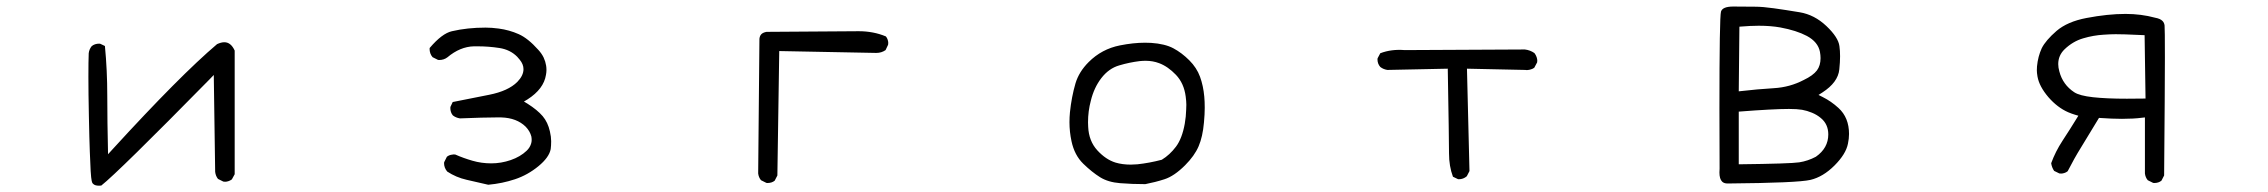

<svg xmlns="http://www.w3.org/2000/svg" viewBox="-20 -574 7040 596"><path d="M708.5 -417Q696.8 -442.9 676.3 -442.9Q666.5 -442.9 653.8 -437Q539.1 -339.8 329.6 -110.8L315.4 -95.2Q313 -198.2 313 -276.9Q313 -355.5 305.7 -431.2L291.5 -438Q289.6 -438.5 288.1 -438.5Q273.9 -438.5 264.6 -430.7Q256.8 -420.9 255.4 -408.7Q254.4 -384.3 254.4 -335.2Q254.4 -286.1 255.9 -213.9Q257.3 -141.6 258.8 -103Q261.2 -27.8 264.6 -12.7Q265.6 -6.3 269 -3.4Q274.4 2.4 287.1 2.4Q290.5 2.4 294.4 2Q346.7 -39.1 629.9 -327.1L643.6 -341.3L647.9 -40.5Q649.4 -27.8 656.7 -18.6L673.3 -10.3Q675.3 -9.8 679.2 -9.8Q683.1 -9.8 688.7 -11.5Q694.3 -13.2 699.7 -17.1L708.5 -33.2Z M1689.5 -111.3Q1690.9 -122.1 1690.9 -135.7Q1690.9 -149.4 1687 -166Q1680.7 -194.3 1664.6 -213.4Q1647.9 -232.9 1617.7 -252L1606.4 -258.8L1617.7 -265.6Q1668 -297.9 1674.8 -341.8Q1676.3 -349.6 1676.3 -356.7Q1676.3 -363.8 1675.3 -370.1Q1674.3 -376.5 1672.4 -382.8Q1670.4 -389.2 1667.5 -395.5Q1661.6 -407.7 1650.9 -419.4Q1619.1 -455.1 1590.1 -468Q1561 -481 1527.8 -485.4Q1505.9 -488.3 1487.3 -488.3Q1430.7 -488.3 1382.8 -477.1Q1352.1 -470.2 1314 -425.3Q1313.5 -424.3 1313.5 -422.9Q1313.5 -407.2 1322.8 -396.5L1339.4 -388.2Q1341.3 -387.7 1342.8 -387.7Q1357.9 -387.7 1368.7 -396Q1408.2 -429.2 1451.2 -430.2Q1457 -430.2 1462.4 -430.2Q1497.1 -430.2 1530.3 -425Q1563.5 -419.9 1585.4 -397.9L1593.3 -388.7Q1605 -374.5 1605 -359.4Q1605 -339.4 1585.9 -319.8Q1557.6 -291.5 1498.5 -279.8L1385.3 -257.3L1378.4 -242.7Q1377.9 -240.7 1377.9 -239.3Q1377.9 -225.1 1385.7 -215.8Q1395 -208.5 1407.7 -206.5Q1482.4 -209.5 1519.5 -209.5Q1529.3 -209.5 1536.1 -209.5Q1584 -208 1611.8 -180.7Q1625 -167 1629.4 -150.4Q1630.4 -145 1630.4 -139.2Q1630.4 -133.3 1628.4 -127.4Q1624.5 -115.2 1614.7 -106Q1595.2 -87.4 1565.4 -77.1Q1535.6 -66.9 1505.1 -66.9Q1474.6 -66.9 1446.8 -75Q1418.9 -83 1393.6 -94.2Q1391.1 -94.7 1388.7 -94.7Q1386.2 -94.7 1382.3 -93.8Q1374 -92.8 1367.2 -87.4L1358.9 -70.8Q1358.4 -69.3 1358.4 -67.9Q1358.4 -53.2 1368.2 -41.5Q1395.5 -23.4 1428.5 -15.9Q1461.4 -8.3 1495.6 -0.5Q1539.1 -4.4 1578.6 -17.6Q1618.2 -30.8 1651.4 -58.1Q1684.6 -85.4 1689.5 -111.3Z M2362.3 -5.9Q2376 -5.9 2384.8 -13.2L2393.1 -29.3L2398.9 -415.5L2700.2 -409.7Q2716.3 -409.7 2729 -418.5L2736.8 -435.1Q2737.3 -437 2737.3 -440.9Q2737.3 -444.8 2735.6 -450.4Q2733.9 -456.1 2730 -460.9Q2691.4 -477.1 2645.5 -477.1L2359.4 -475.1Q2348.6 -473.1 2343.5 -468Q2338.4 -462.9 2337.4 -453.6L2333.5 -35.6Q2335 -23.4 2342.3 -14.6L2358.9 -6.3Q2360.8 -5.9 2362.3 -5.9Z M3510.7 -64Q3499 -63 3490.2 -63Q3463.9 -63 3442.9 -69.3Q3412.6 -78.6 3386.2 -107.4Q3359.9 -136.2 3357.9 -180.2Q3357.4 -187.5 3357.4 -194.3Q3357.4 -229 3366.2 -261.7Q3376 -301.8 3398.4 -331.1Q3421.9 -361.8 3454.6 -371.1Q3485.8 -380.4 3517.6 -384.3Q3526.9 -385.3 3536.1 -385.3Q3558.6 -385.3 3578.1 -377.9Q3605.5 -367.7 3630.4 -341.6Q3655.3 -315.4 3660.6 -274.4Q3662.6 -259.3 3662.6 -248.8Q3662.6 -238.3 3662.1 -233.4Q3661.6 -212.4 3657.7 -189.9Q3649.4 -144 3630.4 -118.7Q3611.3 -93.3 3586.4 -78.1Q3547.4 -67.9 3510.7 -64ZM3717.3 -193.8Q3719.7 -219.7 3719.7 -239.3Q3719.7 -258.8 3718.3 -273.9Q3715.3 -307.6 3705.1 -335.7Q3694.8 -363.8 3671.9 -386.7Q3648.4 -410.2 3622.3 -424.1Q3596.2 -438 3553.2 -440.9Q3543.9 -441.4 3534.2 -441.4Q3498 -441.4 3456.5 -433.1Q3399.9 -421.9 3359.4 -381.3Q3329.1 -351.1 3318.4 -314.9Q3306.2 -272.9 3301.3 -225.6Q3299.8 -210 3299.8 -194.8Q3299.8 -164.6 3306.2 -135.3Q3315.4 -92.3 3342.5 -65.9Q3369.6 -39.6 3394.8 -23.9Q3419.9 -8.3 3457 -5.4Q3494.1 -2.4 3535.2 -2.4Q3565.9 -8.3 3594.7 -17.6Q3625 -27.3 3658.7 -61Q3688 -90.3 3700.7 -119.9Q3713.4 -149.4 3717.3 -193.8Z M4508.3 -17.6Q4522.5 -17.6 4533.2 -26.9L4541.5 -43L4533.7 -360.8L4714.8 -356.9Q4717.3 -356.4 4719 -356.4Q4720.7 -356.4 4722.7 -356.7Q4724.6 -356.9 4727.5 -357.4Q4730.5 -357.9 4732.9 -358.9Q4738.3 -360.4 4742.7 -363.8L4751.5 -380.4Q4752 -381.8 4752 -386Q4752 -390.1 4750 -396.5Q4748 -402.8 4743.2 -409.2Q4730 -418.5 4713.4 -420.4L4340.3 -418.5Q4298.8 -421.9 4264.6 -408.7L4256.3 -393.1Q4255.9 -391.6 4255.9 -390.1Q4255.9 -376 4264.6 -366.2Q4273.9 -358.9 4286.6 -356.9L4474.1 -360.8Q4478 -137.7 4478 -97.9Q4478 -58.1 4490.2 -25.4L4505.4 -18.1Q4506.8 -17.6 4508.3 -17.6Z M5377.4 -64V-227.5Q5483.9 -235.8 5533.2 -235.8Q5558.6 -235.8 5574 -233.2Q5589.4 -230.5 5604.7 -224.1Q5620.1 -217.8 5632.3 -207.5Q5655.3 -188.5 5655.3 -156.7Q5655.3 -114.3 5616.7 -87.4Q5591.8 -74.2 5565.2 -70.1Q5538.6 -65.9 5377.4 -64ZM5427.7 -553.2 5360.4 -553.7Q5327.1 -553.7 5322.3 -538.1Q5317.4 -522 5317.4 -236.8Q5317.4 -154.8 5317.9 -50.8V-50.3Q5317.4 -43.9 5317.4 -38.6Q5317.4 -18.6 5325.7 -10.3Q5331.5 -4.4 5342.8 -4.4Q5560.5 -6.3 5599.9 -15.6Q5639.2 -24.9 5674.6 -60.3Q5710 -95.7 5716.3 -127.9Q5719.7 -143.6 5719.7 -158.2Q5719.7 -209 5687 -238.8Q5664.1 -259.8 5637.7 -272.9L5625 -279.3L5637.2 -287.1Q5685.5 -318.4 5689.5 -358.4Q5691.9 -381.3 5691.9 -399.2Q5691.9 -417 5689.9 -430.7Q5686.5 -458 5649.4 -493.2Q5612.3 -528.3 5566.7 -535.9Q5521 -543.5 5486.3 -548.3Q5451.7 -553.2 5427.7 -553.2ZM5579.1 -325.7Q5579.1 -325.7 5579.1 -325.7ZM5439.5 -494.1Q5476.6 -494.1 5506.3 -488.8Q5556.6 -479.5 5588.9 -462.4Q5623.5 -443.8 5629.4 -413.1Q5631.3 -402.8 5631.3 -393.6Q5631.3 -370.6 5620.1 -355.5Q5607.9 -339.4 5579.1 -325.7Q5536.1 -303.2 5486.6 -300.3Q5437 -297.4 5377.4 -290.5L5379.4 -491.2Q5414.6 -494.1 5439.5 -494.1Z M6582 -267.6Q6519 -267.6 6477.1 -272.2Q6435.1 -276.9 6418.9 -287.6Q6383.3 -311 6372.6 -352.1Q6369.1 -364.3 6369.1 -375Q6369.1 -401.9 6388.7 -420.9Q6414.6 -445.8 6446.8 -455.1Q6478 -464.4 6510.3 -466.3Q6531.2 -467.8 6547.4 -467.8Q6563.5 -467.8 6577.1 -467.3Q6606.9 -466.3 6637.2 -464.8L6640.1 -268.1Q6605.5 -267.6 6582 -267.6ZM6667 -5.9Q6680.7 -5.9 6689.5 -13.2L6697.8 -29.3Q6700.2 -302.7 6700.2 -394.5Q6700.2 -486.3 6699.2 -494.9Q6698.2 -503.4 6692.9 -508.8Q6686 -516.1 6669.9 -519Q6626.5 -530.8 6578.1 -530.8Q6522.9 -530.8 6456.5 -518.1Q6397.5 -506.8 6363.8 -478Q6330.1 -448.7 6317.9 -424.3Q6306.2 -398.9 6303.2 -368.2Q6302.7 -363.3 6302.7 -355.7Q6302.7 -348.1 6304.7 -336.4Q6310.1 -305.7 6338.9 -272Q6366.7 -240.2 6399.9 -225.6Q6410.2 -221.2 6421.4 -217.8L6431.6 -214.8Q6404.3 -170.4 6382.3 -137Q6360.4 -103.5 6347.2 -67.4Q6349.1 -54.2 6356.4 -43.5L6372.6 -35.6Q6374.5 -35.2 6378.4 -35.2Q6382.3 -35.2 6387.9 -36.9Q6393.6 -38.6 6398.4 -42.5Q6418 -81.1 6440.4 -117.2L6495.6 -208Q6537.1 -205.1 6566.9 -205.1Q6603 -205.1 6628.9 -208.5L6638.2 -209.5V-35.6Q6639.6 -23.4 6647 -14.6L6663.6 -6.3Q6665.5 -5.9 6667 -5.9Z"/></svg>

Font: NaikaiFont
Style: Light
Weight: 300
Version: Version 1.89